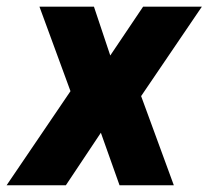

<svg xmlns="http://www.w3.org/2000/svg" viewBox="-64 -548 618 568"><path d="M213.9 -528.3 262.2 -383.8 359.4 -528.3H533.2L353.5 -263.7L450.2 0H289.6L234.4 -155.3L130.9 0H-44.4L144.5 -278.3L52.7 -528.3Z"/></svg>

Font: Mardoto Black
Style: Italic
Weight: 900
Italic angle: -12°
Designer: Christian Robertson, Vahan Hovhannisyan
Foundry: Google
Version: Version 1.000